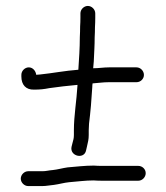

<svg xmlns="http://www.w3.org/2000/svg" viewBox="-20 -625 561 647"><path d="M75 2H123C136.4 2 147 -0.8 162 -2C179.6 -4.3 195.9 -9.4 213 -11C239.2 -13 267.6 -17 295 -17C305 -16.3 314.3 -16 323 -16H446C459.5 -16 471 -27.9 471 -41.5C471 -55.1 459.5 -66 446 -66H323C314.3 -66 305.3 -66.3 296 -67C265.2 -67 236.5 -63.2 208 -61C191 -58.7 174.2 -53.6 158 -52C143.9 -51 135.3 -48 123 -48H75C61.8 -48 50 -36.2 50 -23C50 -9.8 61.8 2 75 2ZM251 -580V-565C251 -555.7 250.7 -546 250 -536C250 -524.7 249.7 -512.7 249 -500C249 -463.5 246.3 -425.2 244 -390C199.2 -386.8 156 -378.1 115 -374C111 -374 106.7 -373.7 102 -373C100.7 -385.7 90.7 -398 77 -398C63.8 -398 52 -386.2 52 -373V-367C52 -339.4 67.2 -322 95 -323C114.4 -323 128.2 -324.4 146 -328C175.6 -332.2 207.7 -336 241 -339V-336C238.2 -286.4 229 -235.2 229 -186V-170C229 -159.1 227.1 -153.3 224 -142L221 -130C214.7 -98.3 263.8 -87 270 -118L273 -131C276.5 -146.3 279 -155.1 279 -170V-186C279 -190.7 279.3 -198 280 -208C285 -248.1 288.6 -289.7 291 -332C291 -336 291.3 -340 292 -344C312.5 -345.2 326.1 -348 347 -348H440C453.5 -348 465 -358.9 465 -372.5C465 -386.1 453.5 -398 440 -398H347C328.4 -398 313.4 -395 294 -395C294.7 -402.3 295.3 -410 296 -418L298 -460C298.7 -473.3 299 -486.3 299 -499C299.7 -511 300 -522.3 300 -533C300.7 -544.3 301 -555 301 -565V-580C301 -593.2 289.2 -605 276 -605C262.8 -605 251 -593.2 251 -580Z"/></svg>

Font: HoneyBee
Style: Book
Weight: 300
Foundry: Cannot Into Space Fonts
Version: Version 0.89